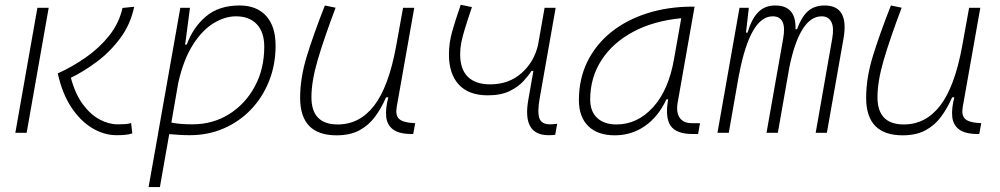

<svg xmlns="http://www.w3.org/2000/svg" viewBox="-20 -550 4142 795"><path d="M462.9 9.8Q411.1 9.8 362.3 -19.3Q313.5 -48.3 275.6 -105.2Q237.8 -162.1 219.2 -246.1Q279.8 -273.4 335.7 -312.5Q391.6 -351.6 432.4 -402.8Q473.1 -454.1 487.3 -517.1L535.6 -522Q520.5 -449.2 478.3 -392.3Q436 -335.4 381.1 -294.4Q326.2 -253.4 273.4 -228Q291.5 -160.6 323 -118.2Q354.5 -75.7 392.3 -55.4Q430.2 -35.2 466.8 -35.2Q484.4 -35.2 498.3 -36.1Q512.2 -37.1 522.9 -40.5L527.8 2.4Q514.6 6.8 498 8.3Q481.4 9.8 462.9 9.8ZM43.5 0 134.8 -517.6H181.6L90.3 0Z M642.1 224.6H595.2L635.3 -0.5Q634.8 -0.5 634.3 -0.5L635.3 -1.5L726.6 -517.6H766.6L748 -375.5L746.1 -365.7H753.4Q779.8 -437.5 833.3 -482.4Q886.7 -527.3 971.7 -527.3Q1043 -527.3 1082 -484.1Q1121.1 -440.9 1121.1 -361.3Q1121.1 -282.2 1094.2 -214.6Q1067.4 -147 1019.3 -96.7Q971.2 -46.4 906.5 -18.3Q841.8 9.8 765.6 9.8Q744.1 9.8 723.1 8.5Q702.1 7.3 680.7 5.4ZM689.5 -42.5Q723.6 -35.2 776.4 -35.2Q861.3 -35.2 928.7 -77.4Q996.1 -119.6 1035.2 -192.4Q1074.2 -265.1 1074.2 -356.4Q1074.2 -416.5 1043.5 -449.5Q1012.7 -482.4 957 -482.4Q911.1 -482.4 864.3 -453.9Q817.4 -425.3 778.8 -364.7Q740.2 -304.2 718.3 -208Z M1373.5 10.3Q1222.7 10.3 1222.7 -145Q1222.7 -227.1 1250.5 -317.6Q1278.3 -408.2 1325.2 -527.3L1369.6 -518.1Q1320.8 -388.7 1295.2 -300.8Q1269.5 -212.9 1269.5 -147.5Q1269.5 -34.7 1378.4 -34.7Q1469.2 -34.7 1529.3 -112.8Q1589.4 -190.9 1620.1 -358.4L1648.9 -517.6H1695.3L1622.6 -106.9Q1616.7 -73.2 1632.1 -58.1Q1647.5 -43 1690.4 -40.5L1699.2 -40L1690.9 4.9H1685.5Q1632.8 4.9 1607.7 -13.9Q1582.5 -32.7 1579.1 -66.7Q1575.7 -100.6 1587.9 -147H1578.6Q1559.6 -103 1533.4 -67.4Q1507.3 -31.7 1468.8 -10.7Q1430.2 10.3 1373.5 10.3Z M2000 -155.3Q1920.9 -155.3 1879.9 -199.5Q1838.9 -243.7 1838.9 -324.7Q1838.9 -372.1 1852.1 -418.7Q1865.2 -465.3 1887.7 -530.3L1934.1 -520.5Q1916.5 -468.8 1905.8 -433.8Q1895 -398.9 1890.1 -374Q1885.3 -349.1 1885.3 -326.2Q1885.3 -263.2 1917.2 -231.9Q1949.2 -200.7 2009.3 -200.7Q2086.9 -200.7 2139.4 -247.3Q2191.9 -293.9 2208 -364.7L2234.9 -517.6H2280.8L2214.4 -141.6Q2204.6 -85.4 2213.4 -60.3Q2222.2 -35.2 2257.8 -35.2Q2270 -35.2 2287.1 -37.6L2278.8 8.3Q2265.1 9.8 2251.5 9.8Q2141.6 9.8 2167.5 -136.7L2188.5 -256.3H2180.7Q2169.4 -238.3 2147.7 -214.4Q2126 -190.4 2090.1 -172.9Q2054.2 -155.3 2000 -155.3Z M2525.4 10.3Q2454.6 10.3 2415.8 -27.8Q2377 -65.9 2377 -135.3Q2377 -223.1 2412.1 -294.7Q2447.3 -366.2 2510.7 -417Q2574.2 -467.8 2660.2 -495.1Q2746.1 -522.5 2847.2 -522.5H2856L2786.1 -126Q2778.8 -85.4 2794.2 -62.7Q2809.6 -40 2844.2 -40H2878.4L2870.6 4.9H2847.7Q2779.8 4.9 2756.6 -29.5Q2733.4 -64 2746.6 -138.7H2739.3Q2706.1 -66.9 2650.6 -28.3Q2595.2 10.3 2525.4 10.3ZM2532.7 -34.7Q2618.7 -34.7 2683.6 -105.5Q2748.5 -176.3 2771 -306.2L2800.8 -474.6Q2685.5 -463.4 2601.1 -418Q2516.6 -372.6 2470.2 -300.5Q2423.8 -228.5 2423.8 -137.7Q2423.8 -88.9 2452.6 -61.8Q2481.4 -34.7 2532.7 -34.7Z M3080.6 -517.6 3068.8 -414.6H3075.2Q3091.3 -470.2 3118.7 -498.8Q3146 -527.3 3189.9 -527.3Q3277.3 -527.3 3273.9 -429.2H3280.3Q3297.4 -477.5 3324 -502.4Q3350.6 -527.3 3394.5 -527.3Q3496.6 -527.3 3472.7 -390.6L3403.8 0H3357.4L3425.8 -389.6Q3434.1 -435.5 3422.4 -459Q3410.6 -482.4 3382.3 -482.4Q3292.5 -482.4 3249 -274.4L3200.7 0H3153.8L3222.7 -389.6Q3239.7 -482.4 3179.2 -482.4Q3086.4 -482.4 3040.5 -242.7V-244.6L2997.6 0H2950.7L3042 -517.6Z M3717.3 10.3Q3566.4 10.3 3566.4 -145Q3566.4 -227.1 3594.2 -317.6Q3622.1 -408.2 3668.9 -527.3L3713.4 -518.1Q3664.6 -388.7 3638.9 -300.8Q3613.3 -212.9 3613.3 -147.5Q3613.3 -34.7 3722.2 -34.7Q3813 -34.7 3873 -112.8Q3933.1 -190.9 3963.9 -358.4L3992.7 -517.6H4039.1L3966.3 -106.9Q3960.4 -73.2 3975.8 -58.1Q3991.2 -43 4034.2 -40.5L4043 -40L4034.7 4.9H4029.3Q3976.6 4.9 3951.4 -13.9Q3926.3 -32.7 3922.9 -66.7Q3919.4 -100.6 3931.6 -147H3922.4Q3903.3 -103 3877.2 -67.4Q3851.1 -31.7 3812.5 -10.7Q3773.9 10.3 3717.3 10.3Z"/></svg>

Font: Cascadia Mono NF ExtraLight
Style: Italic
Weight: 200
Italic angle: -10°
Monospace: yes
Designer: Aaron Bell
Foundry: Saja Typeworks
Version: Version 2404.023; ttfautohint (v1.8.4)